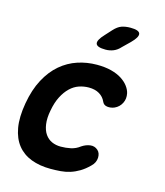

<svg xmlns="http://www.w3.org/2000/svg" viewBox="-117 -874 834 972"><g transform="rotate(15 300.0 -387.5)"><path d="M31 -277Q44 -352 73 -406Q102 -460 142 -494Q182 -528 230.5 -544Q279 -560 331 -560Q374 -560 406.5 -551.5Q439 -543 461.5 -528.5Q484 -514 497.5 -496Q511 -478 515 -460Q521 -432 509 -408.5Q497 -385 473 -374Q454 -366 435 -368.5Q416 -371 409 -388Q399 -411 376.5 -424.5Q354 -438 321 -438Q295 -438 270 -429.5Q245 -421 224 -401Q203 -381 187 -350Q171 -319 163 -275Q155 -234 159.5 -202.5Q164 -171 178 -151Q192 -131 213 -121.5Q234 -112 260 -112Q287 -112 312.5 -117.5Q338 -123 360 -140Q381 -154 403.5 -157Q426 -160 443 -145Q451 -138 454.5 -128Q458 -118 457.5 -106Q457 -94 451.5 -82Q446 -70 435 -60Q412 -37 388.5 -23Q365 -9 341 -1.5Q317 6 291.5 8Q266 10 239 10Q182 10 137.5 -7Q93 -24 65 -59Q37 -94 27.5 -148Q18 -202 31 -277ZM352 -645Q307 -645 301.5 -662.5Q296 -680 329 -715L360 -749Q380 -771 400 -778Q420 -785 446 -785Q491 -785 496 -767.5Q501 -750 467 -716L429 -679Q413 -661 393.5 -653Q374 -645 352 -645Z"/></g></svg>

Font: Maple Mono
Style: Bold Italic
Weight: 700
Italic angle: -10°
Monospace: yes
Designer: subframe7536
Version: Version 7.000